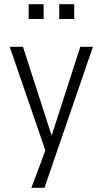

<svg xmlns="http://www.w3.org/2000/svg" viewBox="-20 -711 488 911"><path d="M129 180 205 -23V31L26 -489H89L230 -52H220L361 -489H421L191 180ZM261 -621V-691H332V-621ZM116 -621V-691H187V-621Z"/></svg>

Font: Nunito Sans 10pt Condensed Light
Style: Regular
Weight: 300
Width: 3
Designer: Vernon Adams
Foundry: Vernon Adams
Version: Version 3.101;gftools[0.9.27]